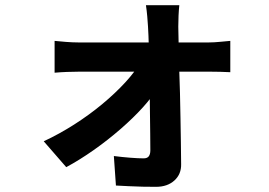

<svg xmlns="http://www.w3.org/2000/svg" viewBox="-20 -642 1040 742"><path d="M673 -622Q671 -604 670 -581.5Q669 -559 669 -539Q670 -506 670.5 -465Q671 -424 672.5 -378Q674 -332 675.5 -283.5Q677 -235 677.5 -187Q678 -139 679 -93.5Q680 -48 680 -8Q681 31 654 55.5Q627 80 583 80Q559 80 531.5 79.5Q504 79 477 77.5Q450 76 428 75L420 -39Q451 -35 483 -32.5Q515 -30 535 -30Q549 -30 555 -38Q561 -46 561 -61Q561 -89 560.5 -126.5Q560 -164 559.5 -206.5Q559 -249 558.5 -293.5Q558 -338 557 -382Q556 -426 555 -466Q554 -506 552 -539Q551 -557 549 -579.5Q547 -602 544 -622ZM191 -484Q209 -482 235.5 -480Q262 -478 282 -478Q294 -478 325 -478Q356 -478 399.5 -478Q443 -478 492 -478Q541 -478 589.5 -478Q638 -478 680 -478Q722 -478 751 -478Q780 -478 788 -478Q807 -478 832 -480.5Q857 -483 870 -484V-363Q852 -364 830.5 -364.5Q809 -365 793 -365Q786 -365 758 -365Q730 -365 687 -365Q644 -365 594 -365Q544 -365 493.5 -365Q443 -365 399.5 -365Q356 -365 325 -365Q294 -365 285 -365Q264 -365 238.5 -364Q213 -363 191 -361ZM149 -96Q209 -124 267 -161Q325 -198 375.5 -240Q426 -282 464.5 -324Q503 -366 523 -402L588 -401L590 -304Q570 -269 532.5 -227.5Q495 -186 445.5 -143Q396 -100 342 -62Q288 -24 236 4Z"/></svg>

Font: Noto Sans KR
Style: Bold
Weight: 700
Designer: Ryoko NISHIZUKA  (kana, bopomofo & ideographs); Paul D. Hunt (Latin, Greek & Cyrillic); Sandoll Communications , Soo-you
Foundry: Adobe
Version: Version 2.004-H2;hotconv 1.0.118;makeotfexe 2.5.65603